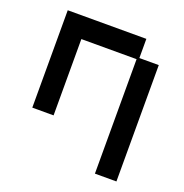

<svg xmlns="http://www.w3.org/2000/svg" viewBox="-118 -556 822 856"><g transform="rotate(20 293.0 -128.5)"><path d="M423 193V-350H161V12H60V-450H433V-359H525V193Z"/></g></svg>

Font: Pixelify Sans
Style: Regular
Weight: 400
Designer: Stefie Justprince
Foundry: Typecalism Foundryline
Version: Version 1.000;February 13, 2025;FontCreator 15.0.0.3015 64-b